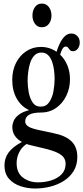

<svg xmlns="http://www.w3.org/2000/svg" viewBox="-20 -797 466 1074"><path d="M208 -167.5Q121 -167.5 121 -117.5Q121 -99.5 141 -87.8Q161 -76 219.5 -65L277 -52.5Q346.5 -39 379.5 -6.8Q412.5 25.5 412.5 80.5Q412.5 126 392 159.5Q371.5 193 337.2 214.8Q303 236.5 261 247Q219 257.5 176 257.5Q134 257.5 94.8 244.5Q55.5 231.5 30.2 203Q5 174.5 5 128Q5 89 27 57.5Q49 26 102.5 -3Q49 -32.5 49 -86.5Q49 -102 56.2 -120Q63.5 -138 83.8 -154.2Q104 -170.5 143 -181Q100 -200 74.2 -244.5Q48.5 -289 48.5 -350.5Q48.5 -403.5 69.5 -445Q90.5 -486.5 126.8 -510.5Q163 -534.5 209 -534.5Q257 -534.5 296.5 -507.5Q303.5 -531 314.8 -554.5Q326 -578 342 -593.8Q358 -609.5 379 -609.5Q398 -609.5 412 -596Q426 -582.5 426 -559Q426 -539 415.2 -524.8Q404.5 -510.5 388.5 -510.5Q377 -510.5 371.5 -517Q366 -523.5 361.2 -530Q356.5 -536.5 346.5 -536.5Q337 -536.5 329 -523Q321 -509.5 316.5 -491Q342 -467 356.8 -431.5Q371.5 -396 371.5 -353.5Q371.5 -304 351.2 -261.8Q331 -219.5 294.2 -193.5Q257.5 -167.5 208 -167.5ZM207.5 -200.5Q238 -200.5 255 -225Q272 -249.5 278.8 -285.8Q285.5 -322 285.5 -356Q285.5 -377.5 282.5 -402.8Q279.5 -428 271.8 -450.8Q264 -473.5 249.5 -488.2Q235 -503 212 -503Q188 -503 172.8 -487.2Q157.5 -471.5 149.2 -446.8Q141 -422 137.8 -395Q134.5 -368 134.5 -345.5Q134.5 -317 140.2 -283.2Q146 -249.5 161.8 -225Q177.5 -200.5 207.5 -200.5ZM73 115.5Q73 170 108.5 196.5Q144 223 192.5 223Q231 223 266.5 212Q302 201 324.5 178Q347 155 347 119Q347 100.5 337.5 85.5Q328 70.5 300.8 57.2Q273.5 44 220 31.5L154 16Q140.5 13 129 8.5Q102.5 25 87.8 54Q73 83 73 115.5ZM214 -644.5Q189.5 -644.5 175.5 -664Q161.5 -683.5 161.5 -709.5Q161.5 -738 175.5 -757.5Q189.5 -777 214 -777Q239 -777 253.5 -757.5Q268 -738 268 -709.5Q268 -683.5 253.8 -664Q239.5 -644.5 214 -644.5Z"/></svg>

Font: Libre Caslon Condensed
Style: Regular
Weight: 400
Designer: Pablo Impallari, Rodrigo Fuenzalida, Katja Schimmel, Ertekin Erdin
Foundry: Pablo Impallari, Rodrigo Fuenzalida
Version: Version 2.000; ttfautohint (v1.8.4.7-5d5b);gftools[0.9.33]